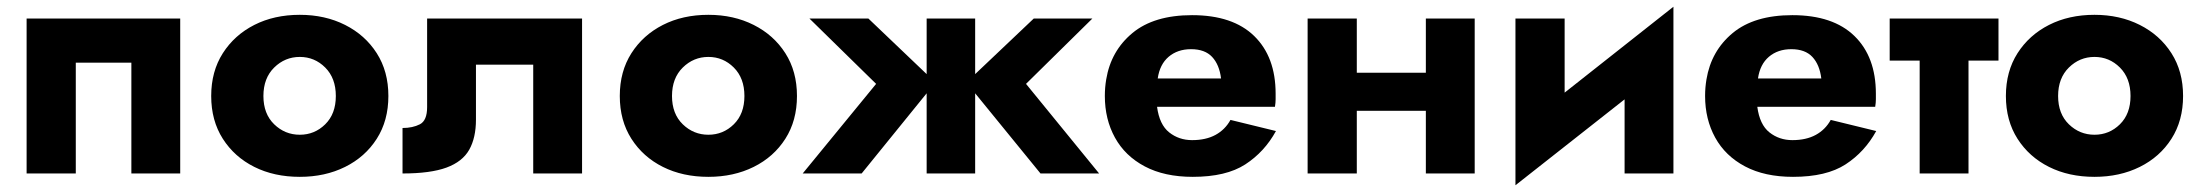

<svg xmlns="http://www.w3.org/2000/svg" viewBox="-20 -515 6533 570"><path d="M515 -460V0H370V-329H205V0H59V-460Z M607 -230Q607 -303 641.5 -357Q676 -411 735 -441Q794 -471 870 -471Q945 -471 1004.5 -441Q1064 -411 1098.5 -357Q1133 -303 1133 -230Q1133 -157 1098.5 -103Q1064 -49 1004.5 -19.5Q945 10 870 10Q794 10 735 -19.5Q676 -49 641.5 -103Q607 -157 607 -230ZM762 -230Q762 -177 794 -146Q826 -115 870 -115Q914 -115 945.5 -146Q977 -177 977 -230Q977 -283 945.5 -314.5Q914 -346 870 -346Q826 -346 794 -314.5Q762 -283 762 -230Z M1708 -460V0H1563V-323H1393V-160Q1393 -106 1373 -70.5Q1353 -35 1305.5 -17.5Q1258 0 1175 0V-135Q1205 -135 1226.5 -146Q1248 -157 1248 -197V-460Z M1820 -230Q1820 -303 1854.5 -357Q1889 -411 1948 -441Q2007 -471 2083 -471Q2158 -471 2217.5 -441Q2277 -411 2311.5 -357Q2346 -303 2346 -230Q2346 -157 2311.5 -103Q2277 -49 2217.5 -19.5Q2158 10 2083 10Q2007 10 1948 -19.5Q1889 -49 1854.5 -103Q1820 -157 1820 -230ZM1975 -230Q1975 -177 2007 -146Q2039 -115 2083 -115Q2127 -115 2158.5 -146Q2190 -177 2190 -230Q2190 -283 2158.5 -314.5Q2127 -346 2083 -346Q2039 -346 2007 -314.5Q1975 -283 1975 -230Z M2558 -460 2731 -295V-460H2875V-295L3049 -460H3223L3026 -266L3243 0H3069L2875 -238V0H2731V-238L2538 0H2363L2581 -266L2383 -460Z M3768 -126Q3734 -64 3677 -27Q3620 10 3521 10Q3437 10 3378.5 -21Q3320 -52 3290 -106.5Q3260 -161 3260 -230Q3260 -243 3261 -255Q3262 -267 3264 -279Q3278 -364 3342 -417Q3406 -470 3519 -470Q3640 -470 3703.5 -408Q3767 -346 3767 -237Q3767 -231 3767 -220.5Q3767 -210 3765 -198H3415Q3422 -145 3451 -122Q3480 -99 3519 -99Q3560 -99 3588.5 -114.5Q3617 -130 3633 -159ZM3516 -369Q3476 -369 3449.5 -346.5Q3423 -324 3417 -282H3605Q3600 -323 3578.5 -346Q3557 -369 3516 -369Z M3862 -460H4008V-299H4213V-460H4358V0H4213V-186H4008V0H3862Z M4625 -460V-240L4948 -495V0H4803V-220L4479 35V-460Z M5550 -126Q5516 -64 5459 -27Q5402 10 5303 10Q5219 10 5160.5 -21Q5102 -52 5072 -106.5Q5042 -161 5042 -230Q5042 -243 5043 -255Q5044 -267 5046 -279Q5060 -364 5124 -417Q5188 -470 5301 -470Q5422 -470 5485.5 -408Q5549 -346 5549 -237Q5549 -231 5549 -220.5Q5549 -210 5547 -198H5197Q5204 -145 5233 -122Q5262 -99 5301 -99Q5342 -99 5370.5 -114.5Q5399 -130 5415 -159ZM5298 -369Q5258 -369 5231.5 -346.5Q5205 -324 5199 -282H5387Q5382 -323 5360.5 -346Q5339 -369 5298 -369Z M5590 -460H5913V-335H5824V0H5679V-335H5590Z M5935 -230Q5935 -303 5969.5 -357Q6004 -411 6063 -441Q6122 -471 6198 -471Q6273 -471 6332.5 -441Q6392 -411 6426.5 -357Q6461 -303 6461 -230Q6461 -157 6426.5 -103Q6392 -49 6332.5 -19.5Q6273 10 6198 10Q6122 10 6063 -19.5Q6004 -49 5969.5 -103Q5935 -157 5935 -230ZM6090 -230Q6090 -177 6122 -146Q6154 -115 6198 -115Q6242 -115 6273.5 -146Q6305 -177 6305 -230Q6305 -283 6273.5 -314.5Q6242 -346 6198 -346Q6154 -346 6122 -314.5Q6090 -283 6090 -230Z"/></svg>

Font: Jost*
Style: Bold
Weight: 700
Version: Version 3.7